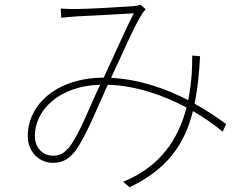

<svg xmlns="http://www.w3.org/2000/svg" viewBox="-20 -745 1040 809"><path d="M271 -124C247 -96 229 -89 203 -89C164 -89 127 -118 127 -173C127 -279 227 -383 402 -388C360 -301 315 -179 271 -124ZM933 -222C897 -249 852 -279 800 -308C812 -367 819 -433 823 -508L790 -511C790 -480 789 -453 788 -437C785 -399 781 -361 773 -323C680 -371 568 -411 448 -417C495 -516 546 -636 575 -680C582 -693 588 -699 594 -706L572 -725C563 -722 554 -720 542 -719C504 -716 350 -707 302 -707C282 -707 259 -707 236 -709L238 -670C259 -673 281 -674 304 -676C350 -678 504 -686 544 -689C504 -612 461 -511 417 -418C228 -418 97 -311 97 -171C97 -107 143 -59 203 -59C238 -59 268 -70 299 -111C340 -167 395 -301 434 -388C555 -384 670 -343 766 -292C733 -164 660 -45 499 21L526 44C680 -30 756 -130 793 -277C841 -249 884 -219 918 -190Z"/></svg>

Font: Noto Sans CJK JP Thin
Style: Regular
Weight: 250
Designer: Ryoko NISHIZUKA (kana & ideographs); Paul D. Hunt (Latin, Greek & Cyrillic); Wenlong ZHANG (bopomofo); Sandoll Communica
Foundry: Adobe Systems Incorporated
Version: Version 1.004;PS 1.004;hotconv 1.0.82;makeotf.lib2.5.63406